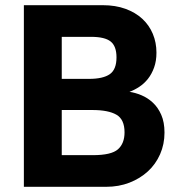

<svg xmlns="http://www.w3.org/2000/svg" viewBox="-20 -720 695 740"><path d="M72 -700H376Q425 -700 463.5 -686Q502 -672 528.5 -647.5Q555 -623 569 -589.5Q583 -556 583 -517Q583 -485 574 -460Q565 -435 550.5 -416.5Q536 -398 517 -385.5Q498 -373 479 -366Q501 -363 525 -353Q549 -343 569 -324.5Q589 -306 601.5 -277.5Q614 -249 614 -209Q614 -164 597 -125.5Q580 -87 550 -59.5Q520 -32 479 -16Q438 0 389 0H72ZM218 -578V-416H323Q377 -416 403 -434Q429 -452 429 -499Q429 -542 406.5 -560Q384 -578 331 -578ZM218 -122H338Q409 -122 434.5 -144.5Q460 -167 460 -210Q460 -260 428.5 -278Q397 -296 336 -296H218Z"/></svg>

Font: Post Grotesk Bold
Style: Bold
Weight: 700
Version: Version 1.0